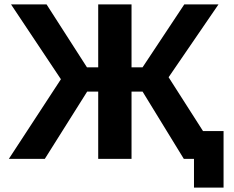

<svg xmlns="http://www.w3.org/2000/svg" viewBox="-20 -720 1059 870"><path d="M993 130H859V0H813L626 -305H576V0H425V-305H375L183 0H20L256 -361L30 -700H191L374 -415H425V-700H576V-415H626L815 -700H970L744 -370L900 -126H993Z"/></svg>

Font: Golos Text SemiBold
Style: Regular
Weight: 600
Designer: A.Korolkova, Vitaly Kuzmin
Foundry: ParaType Ltd
Version: Version 2.004